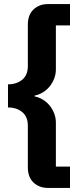

<svg xmlns="http://www.w3.org/2000/svg" viewBox="-20 -780 412 938"><path d="M213 138Q172 138 144 112Q116 86 116 37V-166Q116 -210 88.5 -232.5Q61 -255 19 -255V-368Q61 -368 88.5 -390.5Q116 -413 116 -457V-659Q116 -708 144 -734Q172 -760 213 -760H322V-656H253V-441Q253 -417 244.5 -395.5Q236 -374 222 -357Q208 -340 189 -328.5Q170 -317 149 -313V-309Q170 -305 189 -293.5Q208 -282 222 -265Q236 -248 244.5 -226.5Q253 -205 253 -181V34H322V138Z"/></svg>

Font: IBM Plex Sans Devanagari
Style: Bold
Weight: 700
Designer: Mike Abbink, Paul van der Laan, Pieter van Rosmalen, Erin McLaughlin
Foundry: Bold Monday
Version: Version 1.1